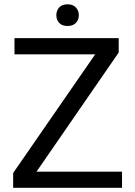

<svg xmlns="http://www.w3.org/2000/svg" viewBox="-20 -892 639 912"><path d="M559.6 -76.7V0H78.1V-76.7ZM543.9 -642.6 100.6 0H42.5V-70.3L485.4 -710.9H543.9ZM503.9 -710.9V-633.8H48.8V-710.9ZM247.6 -819.8Q247.6 -841.3 261 -856.4Q274.4 -871.6 300.8 -871.6Q326.7 -871.6 340.6 -856.4Q354.5 -841.3 354.5 -819.8Q354.5 -798.3 340.6 -783.4Q326.7 -768.6 300.8 -768.6Q274.4 -768.6 261 -783.4Q247.6 -798.3 247.6 -819.8Z"/></svg>

Font: Vazirmatn
Style: Regular
Weight: 400
Designer: Saber Rastikerdar
Foundry: Saber Rastikerdar
Version: Version 33.003;September 2, 2022;FontCreator 14.0.0.2862 64-